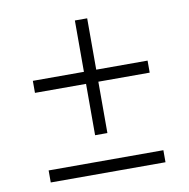

<svg xmlns="http://www.w3.org/2000/svg" viewBox="-69 -639 696 707"><g transform="rotate(-10 279.5 -286.0)"><path d="M256 -143H302V-335H494V-380H302V-572H256V-380H65V-335H256ZM65 0H494V-45H65Z"/></g></svg>

Font: Noto Serif Light
Style: Regular
Weight: 300
Designer: Monotype Design Team
Foundry: Monotype Imaging Inc.
Version: Version 2.013